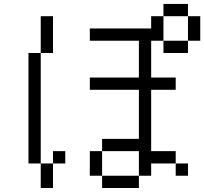

<svg xmlns="http://www.w3.org/2000/svg" viewBox="-20 -895 1040 978"><path d="M937.5 0V-62.5H875V0ZM312.5 -62.5V-125H250V-62.5H187.5Q187.5 -62.5 187.5 62.5H250Q250 62.5 250 -62.5ZM875 -437.5V-500H750V-687.5H812.5V-625H937.5V-687.5H812.5Q812.5 -687.5 812.5 -812.5H750V-750H437.5V-687.5H687.5V-500H437.5V-437.5H687.5Q687.5 -437.5 687.5 -187.5H500V-125H437.5Q437.5 -125 437.5 0H500V62.5H687.5V0H500Q500 0 500 -125H687.5Q687.5 -125 687.5 0H750V-62.5H875V-125H750V-437.5ZM187.5 -62.5V-625H125V-62.5ZM187.5 -625H250V-812.5H187.5ZM937.5 -687.5H1000Q1000 -687.5 1000 -812.5H937.5Q937.5 -812.5 937.5 -687.5ZM812.5 -812.5H937.5V-875H812.5Z"/></svg>

Font: UnifontExMono
Style: Regular
Weight: 500
Version: Version 15.0.06